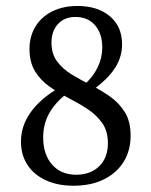

<svg xmlns="http://www.w3.org/2000/svg" viewBox="-20 -602 500 634"><path d="M222.6 11.3Q170.2 11.3 131 -6.9Q91.9 -25 70.6 -57.7Q49.2 -90.3 49.2 -134.7Q49.2 -186.3 81.5 -231.5Q113.7 -276.6 175.8 -312.9L200 -292.7Q160.5 -261.3 141.5 -226.2Q122.6 -191.1 122.6 -148.4Q122.6 -91.9 152 -58.5Q181.5 -25 231.5 -25Q279 -25 307.7 -53.2Q336.3 -81.5 336.3 -129Q336.3 -169.4 317.3 -196Q298.4 -222.6 269 -241.9Q239.5 -261.3 206.5 -278.2Q173.4 -295.2 144 -315.7Q114.5 -336.3 96 -366.1Q77.4 -396 77.4 -440.3Q77.4 -482.3 97.2 -514.5Q116.9 -546.8 152.8 -564.5Q188.7 -582.3 235.5 -582.3Q302.4 -582.3 342.7 -548.4Q383.1 -514.5 383.1 -455.6Q383.1 -413.7 359.7 -377.4Q336.3 -341.1 286.3 -304.8L258.9 -322.6Q287.9 -349.2 302.8 -380.2Q317.7 -411.3 317.7 -445.2Q317.7 -491.1 294 -518.5Q270.2 -546 229 -546Q192.7 -546 171.4 -522.6Q150 -499.2 150 -461.3Q150 -424.2 168.5 -399.2Q187.1 -374.2 216.9 -356Q246.8 -337.9 280.2 -321Q313.7 -304 343.5 -283.1Q373.4 -262.1 392.3 -231.5Q411.3 -200.8 411.3 -154Q411.3 -104.8 388.3 -67.7Q365.3 -30.6 323 -9.7Q280.6 11.3 222.6 11.3Z"/></svg>

Font: Playfair 9pt
Style: Regular
Weight: 400
Designer: Claus Eggers Sørensen
Foundry: Claus Eggers Sørensen
Version: Version 2.203